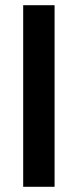

<svg xmlns="http://www.w3.org/2000/svg" viewBox="-20 -717 298 737"><path d="M189.5 0H69V-697H189.5Z"/></svg>

Font: Acari Sans Neue
Style: Bold
Weight: 700
Designer: Alfredo Marco Pradil (font), Cristiano Sobral (main changes)
Foundry: Hanken Design Co. (font), Cristiano Sobral (main changes)
Version: Version 2.459;March 19, 2022;FontCreator 14.0.0.2808 64-bit;